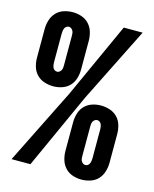

<svg xmlns="http://www.w3.org/2000/svg" viewBox="-113 -819 726 904"><g transform="rotate(15 250.0 -367.5)"><path d="M129 -382Q107 -382 85.5 -389Q64 -396 49 -411.5Q34 -427 27.5 -448.5Q21 -470 21 -492V-632Q21 -654 27.5 -675.5Q34 -697 49 -713Q64 -729 85.5 -736Q107 -743 129 -743Q151 -743 172 -736Q193 -729 208 -713Q223 -697 229.5 -675.5Q236 -654 236 -632V-492Q236 -470 229.5 -448.5Q223 -427 208 -411.5Q193 -396 172 -389Q151 -382 129 -382ZM29 0 212 -368 379 -735H471L288 -368L121 0ZM129 -453Q135 -453 140.5 -457Q146 -461 149 -467Q152 -473 152.5 -479.5Q153 -486 153 -492V-632Q153 -639 152.5 -645.5Q152 -652 149 -658Q146 -664 140.5 -668Q135 -672 129 -672Q122 -672 116.5 -668Q111 -664 108.5 -658Q106 -652 105 -645.5Q104 -639 104 -632V-492Q104 -486 105 -479.5Q106 -473 108.5 -467Q111 -461 116.5 -457Q122 -453 129 -453ZM371 8Q349 8 328 1Q307 -6 292 -22Q277 -38 270.5 -59.5Q264 -81 264 -103V-243Q264 -265 270.5 -286.5Q277 -308 292 -323.5Q307 -339 328 -346Q349 -353 371 -353Q393 -353 414.5 -346Q436 -339 451 -323.5Q466 -308 472.5 -286.5Q479 -265 479 -243V-103Q479 -81 472.5 -59.5Q466 -38 451 -22Q436 -6 414.5 1Q393 8 371 8ZM371 -63Q378 -63 383.5 -67Q389 -71 391.5 -77Q394 -83 395 -89.5Q396 -96 396 -103V-243Q396 -249 395 -255.5Q394 -262 391.5 -268Q389 -274 383.5 -278Q378 -282 371 -282Q365 -282 359.5 -278Q354 -274 351 -268Q348 -262 347.5 -255.5Q347 -249 347 -243V-103Q347 -96 347.5 -89.5Q348 -83 351 -77Q354 -71 359.5 -67Q365 -63 371 -63Z"/></g></svg>

Font: Iosevka SS18
Style: Bold
Weight: 700
Monospace: yes
Designer: Belleve Invis
Foundry: Belleve Invis
Version: Version 25.1.1; ttfautohint (v1.8.4)